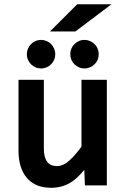

<svg xmlns="http://www.w3.org/2000/svg" viewBox="-20 -871 590 902"><path d="M186 -496.1V-172.9Q186 -132.3 201.2 -111.6Q216.3 -90.8 247.1 -90.8Q276.9 -90.8 304.4 -115.5Q332 -140.1 362.8 -182.1V-496.1H481.9V0H378.9L376 -73.2Q360.4 -54.2 344.2 -38.6Q328.1 -22.9 309.3 -12Q290.5 -1 268.3 5.1Q246.1 11.2 219.2 11.2Q181.2 11.2 152.6 -1.2Q124 -13.7 105 -36.6Q85.9 -59.6 76.4 -91.6Q66.9 -123.5 66.9 -163.1V-496.1ZM239.7 -616.2Q239.7 -602.5 234.4 -590.3Q229 -578.1 220.2 -569.1Q211.4 -560.1 199 -554.7Q186.5 -549.3 172.9 -549.3Q159.2 -549.3 147 -554.7Q134.8 -560.1 125.7 -569.1Q116.7 -578.1 111.3 -590.3Q106 -602.5 106 -616.2Q106 -629.9 111.3 -642.3Q116.7 -654.8 125.7 -663.8Q134.8 -672.9 147 -678.2Q159.2 -683.6 172.9 -683.6Q186.5 -683.6 199 -678.2Q211.4 -672.9 220.2 -663.8Q229 -654.8 234.4 -642.3Q239.7 -629.9 239.7 -616.2ZM443.8 -616.2Q443.8 -602.5 438.7 -590.3Q433.6 -578.1 424.3 -569.1Q415 -560.1 402.8 -554.7Q390.6 -549.3 377 -549.3Q362.8 -549.3 350.8 -554.7Q338.9 -560.1 329.6 -569.1Q320.3 -578.1 315.2 -590.3Q310.1 -602.5 310.1 -616.2Q310.1 -629.9 315.2 -642.3Q320.3 -654.8 329.6 -663.8Q338.9 -672.9 350.8 -678.2Q362.8 -683.6 377 -683.6Q390.6 -683.6 402.8 -678.2Q415 -672.9 424.3 -663.8Q433.6 -654.8 438.7 -642.3Q443.8 -629.9 443.8 -616.2ZM334 -723.1H214.8L342.8 -851.1H503.9ZM0 -496.1Z"/></svg>

Font: Code New Roman
Style: Bold
Weight: 700
Monospace: yes
Designer: Sam Radian
Foundry: Code New Roman
Version: Version 1.508 October 19, 2014